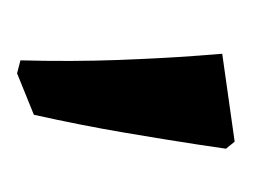

<svg xmlns="http://www.w3.org/2000/svg" viewBox="-54 -640 285 216"><g transform="rotate(90 88.0 -531.5)"><path d="M62 -408.7 47.4 -412.5Q48.9 -469.7 47 -521.8Q45 -573.8 42.5 -606.7Q40 -639.5 40 -639.5L138.9 -653.5L146.8 -643.7Q146.8 -643.7 142.1 -612Q137.3 -580.3 128.9 -530.6Q120.5 -480.9 108.6 -427.6Z"/></g></svg>

Font: Alegreya
Style: Regular
Weight: 400
Designer: Juan Pablo del Peral
Foundry: Huerta Tipografica
Version: Version 2.009